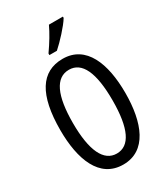

<svg xmlns="http://www.w3.org/2000/svg" viewBox="-229 -1044 1007 1155"><g transform="rotate(-30 275.0 -466.5)"><path d="M405 -934V-943H308C287 -898 257 -848 219 -794V-783H271C312 -819 380 -892 405 -934ZM501 -358C501 -563 438 -724 276 -724C126 -724 50 -603 50 -359C50 -156 111 10 276 10C438 10 501 -152 501 -358ZM137 -358C137 -549 183 -648 276 -648C366 -648 412 -551 412 -358C412 -163 365 -67 275 -67C185 -67 137 -166 137 -358Z"/></g></svg>

Font: Noto Sans Sinhala UI ExtraCondensed
Style: Regular
Weight: 400
Width: 2
Designer: Jelle Bosma - Monotype Design Team
Foundry: Monotype Imaging Inc.
Version: Version 2.006